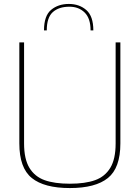

<svg xmlns="http://www.w3.org/2000/svg" viewBox="-20 -947 708 973"><path d="M78 -220V-732H102V-220Q102 -141 129 -96.5Q156 -52 206 -34Q256 -16 334 -16Q412 -16 462 -34Q512 -52 539 -96.5Q566 -141 566 -220V-732H590V-220Q590 -96 527 -45Q464 6 334 6Q204 6 141 -45Q78 -96 78 -220ZM453 -793H439Q439 -854 409 -883.5Q379 -913 332 -913Q278 -913 247.5 -885.5Q217 -858 217 -793H203Q203 -867 239 -897Q275 -927 329 -927Q382 -927 417.5 -896Q453 -865 453 -793Z"/></svg>

Font: Exo Thin
Style: Regular
Weight: 250
Designer: Natanael Gama
Foundry: Natanael Gama
Version: Version 1.500; ttfautohint (v1.6)